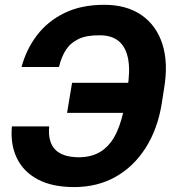

<svg xmlns="http://www.w3.org/2000/svg" viewBox="-20 -757 707 787"><path d="M588.4 -417.5 568.4 -294.4H254.9L275.4 -417.5ZM28.8 -238.8H181.6Q175.8 -176.3 205.6 -144.5Q235.4 -112.8 303.7 -112.3Q359.9 -112.8 397.7 -138.9Q435.5 -165 458.3 -214.6Q481 -264.2 492.2 -333.5L502 -392.1Q514.2 -463.9 505.6 -512.9Q497.1 -562 467.8 -587.4Q438.5 -612.8 386.7 -612.3Q335 -612.8 302 -597.2Q269 -581.5 250.2 -552.5Q231.4 -523.4 221.7 -482.4H68.4Q87.4 -554.2 131.3 -612.1Q175.3 -669.9 244.1 -703.6Q313 -737.3 407.2 -737.3Q499.5 -737.3 560.5 -694.8Q621.6 -652.3 646 -575.2Q670.4 -498 652.3 -392.6L643.1 -333Q626 -227.5 576.7 -150.4Q527.3 -73.2 452.9 -31.7Q378.4 9.8 284.2 9.8Q194.3 9.8 135.3 -21.5Q76.2 -52.7 49.1 -108.9Q22 -165 28.8 -238.8Z"/></svg>

Font: Inter Tight
Style: Bold Italic
Weight: 700
Italic angle: -9.39999°
Designer: Rasmus Andersson
Foundry: rsms
Version: Version 3.004